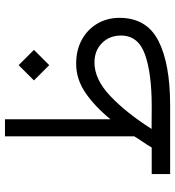

<svg xmlns="http://www.w3.org/2000/svg" viewBox="14 -719 705 773"><g transform="rotate(-90 366.5 -332.5)"><path d="M490.7 -609.9 552.2 -548.3 490.7 -486.8 429.2 -548.3ZM159.2 -74.2Q168.9 -91.3 181.6 -109.6Q194.3 -127.9 204.1 -144.5V-665H272.9V-240.2Q322.3 -301.3 377.7 -339.8Q433.1 -378.4 496.6 -378.4Q551.3 -378.4 592.8 -355.7Q634.3 -333 657.7 -293.5Q681.2 -253.9 681.2 -203.1Q680.7 -94.2 588.4 -47.1Q496.1 0 328.1 0H52.2V-74.2ZM501.5 -304.7Q433.6 -304.7 366.2 -240.7Q298.8 -176.8 233.9 -74.7L326.2 -74.2Q457.5 -74.2 533.7 -101.3Q609.9 -128.4 609.9 -197.8Q609.9 -244.1 579.6 -274.4Q549.3 -304.7 501.5 -304.7Z"/></g></svg>

Font: Vazirmatn UI Light
Style: Regular
Weight: 300
Designer: Saber Rastikerdar
Foundry: Saber Rastikerdar
Version: Version 33.003